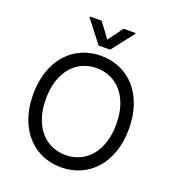

<svg xmlns="http://www.w3.org/2000/svg" viewBox="-166 -1073 1093 1210"><g transform="rotate(20 380.5 -468.0)"><path d="M701.7 -363.6Q701.7 -277.3 677.7 -208.3Q653.8 -139.2 611 -90.7Q568.2 -42.3 509.4 -16.2Q450.6 9.9 380.7 9.9Q334.2 9.9 292.3 -1.8Q250.4 -13.5 214.7 -35.9Q179 -58.2 150.4 -90.6Q121.8 -122.9 101.6 -164.4Q81.3 -206 70.5 -256Q59.7 -306.1 59.7 -363.6Q59.7 -421.2 70.5 -471.2Q81.3 -521.3 101.6 -562.9Q121.8 -604.4 150.4 -636.7Q179 -669 214.7 -691.4Q250.4 -713.8 292.3 -725.5Q334.2 -737.2 380.7 -737.2Q450.6 -737.2 509.4 -711.3Q568.2 -685.4 611 -636.9Q653.8 -588.4 677.7 -519.2Q701.7 -449.9 701.7 -363.6ZM616.5 -363.6Q616.5 -434.7 598.2 -489Q579.9 -543.3 548.1 -580.1Q516.3 -616.8 473.4 -635.8Q430.4 -654.8 380.7 -654.8Q331.3 -654.8 288.2 -635.8Q245 -616.8 213.2 -580.1Q181.5 -543.3 163.2 -489Q144.9 -434.7 144.9 -363.6Q144.9 -293 163.2 -238.5Q181.5 -183.9 213.2 -147.2Q245 -110.4 288.2 -91.4Q331.3 -72.4 380.7 -72.4Q430.4 -72.4 473.4 -91.4Q516.3 -110.4 548.1 -147.2Q579.9 -183.9 598.2 -238.5Q616.5 -293 616.5 -363.6ZM380.7 -846.6 454.5 -946H534.1V-940.3L419 -792.6H342.3L227.3 -940.3V-946H306.8Z"/></g></svg>

Font: Fast_Sans-Dotted
Style: Regular
Weight: 400
Version: Version 3.018